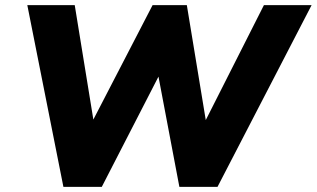

<svg xmlns="http://www.w3.org/2000/svg" viewBox="-20 -725 1229 745"><path d="M226 0 86 -705H270L353 -195H308L572 -705H705L789 -195H746L1004 -705H1189L824 0H676L589 -459H611L375 0Z"/></svg>

Font: Mulish ExtraLight Black
Style: Italic
Weight: 900
Italic angle: -9°
Version: Version 3.603